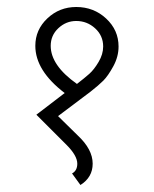

<svg xmlns="http://www.w3.org/2000/svg" viewBox="-20 -486 440 549"><path d="M165 -220Q81 -284 81 -355Q81 -401 115.5 -433.5Q150 -466 198 -466Q248 -466 283.5 -433Q319 -400 319 -353Q319 -324 304 -296.5Q289 -269 275.5 -255.5Q262 -242 239 -224L146 -154Q183 -118 202 -99Q245 -59 245 -18Q245 21 210 43L186 10Q201 2 201 -18Q201 -41 170 -72L84 -158ZM200 -246Q222 -263 235.5 -275Q249 -287 262 -309Q275 -331 275 -353Q275 -384 252 -405Q229 -426 198 -426Q169 -426 147 -405.5Q125 -385 125 -355Q125 -299 200 -246Z"/></svg>

Font: Bhavuka
Style: Regular
Weight: 400
Version: 2.94.0; ttfautohint (v1.2) -l 7 -r 28 -G 50 -x 13 -D deva -f